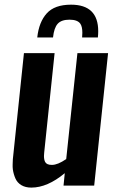

<svg xmlns="http://www.w3.org/2000/svg" viewBox="-20 -810 509 838"><path d="M142.6 -646.5Q149.9 -713.9 184.1 -751.7Q218.3 -789.6 290 -789.6Q408.7 -789.6 408.7 -673.8Q408.7 -661.1 407.2 -646.5H338.4Q339.4 -657.7 339.4 -667Q339.4 -693.8 330.6 -706.5Q318.4 -724.1 283.2 -724.1Q248 -724.1 231.9 -706.3Q215.8 -688.5 211.4 -646.5ZM116.7 8.8Q91.3 8.8 73.5 -1.7Q55.7 -12.2 47.4 -30.8Q39.1 -49.8 36.1 -70.3Q34.7 -81.1 35.2 -92.8Q35.2 -103.5 36.1 -115.2L84.5 -578.1H218.3L172.9 -144Q171.9 -136.2 171.9 -129.4Q171.9 -113.3 176.8 -103.5Q183.6 -90.3 205.6 -90.3Q206.5 -90.3 207 -90.3Q231.9 -90.3 269 -115.7L317.9 -578.1H451.7L391.1 0H257.3L262.7 -54.2Q187 8.8 116.7 8.8Z"/></svg>

Font: Oswald
Style: Medium
Weight: 500
Designer: Vernon Adams
Foundry: Vernon Adams
Version: 3.0; ttfautohint (v0.94.23-7a4d-dirty) -l 8 -r 50 -G 150 -x 